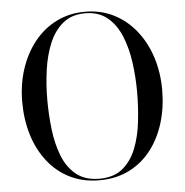

<svg xmlns="http://www.w3.org/2000/svg" viewBox="-54 -812 840 874"><g transform="rotate(-5 366.0 -375.0)"><path d="M366 10Q290 10 230.5 -19.8Q171 -49.5 129.8 -102.5Q88.5 -155.5 67.2 -225.2Q46 -295 46 -375Q46 -455 68.8 -524.8Q91.5 -594.5 133.5 -647.5Q175.5 -700.5 234.5 -730.2Q293.5 -760 366 -760Q438.5 -760 497.2 -730.2Q556 -700.5 598.2 -647.5Q640.5 -594.5 663 -524.8Q685.5 -455 685.5 -375Q685.5 -295 664.2 -225.2Q643 -155.5 602 -102.5Q561 -49.5 501.5 -19.8Q442 10 366 10ZM366 3Q431.5 3 471.8 -30Q512 -63 533.8 -117.8Q555.5 -172.5 563.2 -239.8Q571 -307 571 -375Q571 -443.5 561.8 -510.5Q552.5 -577.5 530 -632.2Q507.5 -687 467.5 -720Q427.5 -753 366 -753Q304.5 -753 264.5 -720Q224.5 -687 201.8 -632.2Q179 -577.5 169.8 -510.5Q160.5 -443.5 160.5 -375Q160.5 -307 168.5 -239.8Q176.5 -172.5 198 -117.8Q219.5 -63 260.2 -30Q301 3 366 3Z"/></g></svg>

Font: Bodoni Moda 28pt
Style: Regular
Weight: 400
Designer: Owen Earl
Foundry: indestructible type
Version: Version 2.005